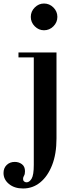

<svg xmlns="http://www.w3.org/2000/svg" viewBox="-87 -748 429 1091"><path d="M44 323Q-5 323 -36 297.5Q-67 272 -67 235Q-67 207 -49 189.5Q-31 172 -3 172Q20 172 37.5 185Q55 198 55 225Q55 242 49.5 250.5Q44 259 44 269Q44 278 50 283Q56 288 64 288Q80 288 92.5 267.5Q105 247 105 189V-422H18V-450H234V39Q234 127 209 190.5Q184 254 141.5 288.5Q99 323 44 323ZM163 -576Q133 -576 110.5 -598.5Q88 -621 88 -652Q88 -683 110.5 -705.5Q133 -728 163 -728Q194 -728 216.5 -705.5Q239 -683 239 -652Q239 -621 216.5 -598.5Q194 -576 163 -576Z"/></svg>

Font: Libre Bodoni SemiBold
Style: Regular
Weight: 600
Designer: Pablo Impallari, Rodrigo Fuenzalida
Foundry: Impallari Type
Version: Version 2.005;gftools[0.9.23]